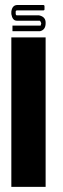

<svg xmlns="http://www.w3.org/2000/svg" viewBox="-20 -732 248 752"><path d="M24.4 -585.4H158.7V0H24.4ZM48.3 -712.4H149.9Q154.3 -711.9 154.3 -707.5V-695.8Q154.3 -691.4 149.9 -691.4H45.9Q41.5 -690.4 41.5 -686.5V-676.8Q42.5 -671.9 45.9 -671.9H132.8Q158.7 -666.5 158.7 -643.6V-641.1Q158.7 -615.2 137.2 -609.9H28.8V-631.8H139.2Q141.6 -639.6 141.6 -641.1Q138.2 -650.9 134.8 -650.9H45.9Q28.8 -650.9 24.4 -676.8V-686.5Q27.8 -712.4 48.3 -712.4Z"/></svg>

Font: Aqlam Corner
Style: Regular
Weight: 400
Designer: Developer/ Husham Jawad
Version: Version 1.00;December 29, 2020;FontCreator 13.0.0.2683 32-bi